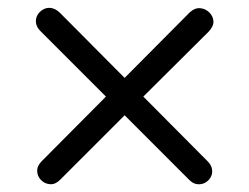

<svg xmlns="http://www.w3.org/2000/svg" viewBox="-20 -533 640 493"><path d="M134 -71Q122 -59 108.5 -60Q95 -61 85.5 -70.5Q76 -80 75.5 -93.5Q75 -107 87 -119L252 -285L84 -453Q74 -463 72.5 -474Q71 -485 76 -494Q81 -503 90.5 -508.5Q100 -514 111 -512.5Q122 -511 133 -501L300 -333L467 -501Q480 -513 493.5 -512Q507 -511 517 -501.5Q527 -492 528 -479Q529 -466 516 -452L348 -285L513 -119Q523 -109 524.5 -98Q526 -87 521 -78Q516 -69 507 -64Q498 -59 487 -60Q476 -61 466 -71L300 -237Z"/></svg>

Font: Nunito ExtraLight Medium
Style: Regular
Weight: 500
Version: Version 3.602